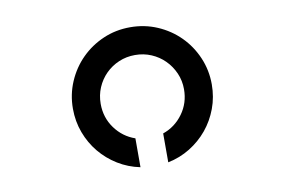

<svg xmlns="http://www.w3.org/2000/svg" viewBox="-68 -738 1262 851"><g transform="rotate(-10 562.5 -312.5)"><path d="M875 -310Q875 -253 856 -202Q837 -151 803.5 -110.5Q770 -70 724.5 -42Q679 -14 625 -3V-133Q680 -152 715 -200Q750 -248 750 -310Q750 -349 735 -383Q720 -417 694.5 -442.5Q669 -468 635 -482.5Q601 -497 562 -497Q523 -497 489 -482.5Q455 -468 429.5 -442.5Q404 -417 389.5 -383Q375 -349 375 -310Q375 -248 410 -200Q445 -152 500 -133V-3Q446 -14 400.5 -42Q355 -70 321.5 -110.5Q288 -151 269 -202Q250 -253 250 -310Q250 -374 274.5 -431Q299 -488 341.5 -530.5Q384 -573 440.5 -597.5Q497 -622 562 -622Q627 -622 684 -597.5Q741 -573 783.5 -530.5Q826 -488 850.5 -431Q875 -374 875 -310Z"/></g></svg>

Font: Eyechart
Style: Regular
Weight: 400
Designer: Peter Wiegel
Foundry: Peter Wiegel
Version: Version 1.000